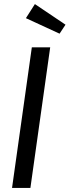

<svg xmlns="http://www.w3.org/2000/svg" viewBox="-20 -921 341 941"><path d="M129 0H39L136 -689H226ZM301 -800 272 -756 107 -832 151 -901Z"/></svg>

Font: Fira Sans Compressed
Style: Italic
Weight: 400
Width: 1
Italic angle: -8°
Designer: bBox Type GmbH & Carrois Corporate GbR & Edenspiekermann AG
Foundry: bBox Type GmbH & Carrois Corporate GbR & Edenspiekermann AG
Version: Version 4.301